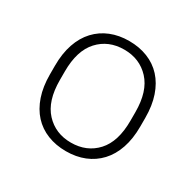

<svg xmlns="http://www.w3.org/2000/svg" viewBox="-118 -637 787 773"><g transform="rotate(30 275.0 -250.0)"><path d="M275 6Q228 6 189 -9.5Q150 -25 122.5 -55Q95 -85 80 -129Q65 -173 65 -230V-270Q65 -327 80 -371Q95 -415 123 -445Q151 -475 189.5 -490.5Q228 -506 275 -506Q322 -506 361 -490.5Q400 -475 427.5 -445Q455 -415 470 -371Q485 -327 485 -270V-230Q485 -173 470 -129Q455 -85 427 -55Q399 -25 360.5 -9.5Q322 6 275 6ZM275 -34Q348 -34 393.5 -83.5Q439 -133 439 -230V-270Q439 -367 393 -416.5Q347 -466 275 -466Q202 -466 156.5 -416.5Q111 -367 111 -270V-230Q111 -133 157 -83.5Q203 -34 275 -34Z"/></g></svg>

Font: PT Root UI Light
Style: Regular
Weight: 300
Designer: Vitaly Kuzmin
Foundry: ParaType Ltd.
Version: Version 2.000G